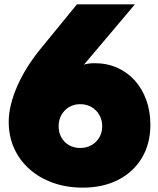

<svg xmlns="http://www.w3.org/2000/svg" viewBox="-20 -845 726 881"><path d="M359.5 16Q285.5 16 223.2 -6.2Q161 -28.5 115.5 -68.8Q70 -109 45 -164.2Q20 -219.5 20 -285.5Q20 -360 58.8 -448.8Q97.5 -537.5 167 -622L333 -825H599L365 -548Q373 -551.5 385.8 -553.2Q398.5 -555 414.5 -555Q471 -555 517.8 -534.2Q564.5 -513.5 598.5 -475.8Q632.5 -438 651.2 -386.2Q670 -334.5 670 -272.5Q670 -185.5 631.2 -120.8Q592.5 -56 522.8 -20Q453 16 359.5 16ZM348 -166Q377 -166 399.8 -179Q422.5 -192 435.8 -214.5Q449 -237 449 -265.5Q449 -294.5 435.8 -317.5Q422.5 -340.5 399.8 -353.8Q377 -367 348 -367Q319.5 -367 297.2 -353.8Q275 -340.5 262 -317.8Q249 -295 249 -265.5Q249 -236.5 261.8 -214Q274.5 -191.5 297 -178.8Q319.5 -166 348 -166Z"/></svg>

Font: Spartan Thin Black
Style: Regular
Weight: 900
Version: Version 1.004